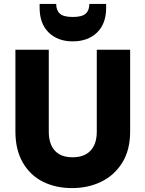

<svg xmlns="http://www.w3.org/2000/svg" viewBox="-20 -957 745 984"><path d="M230 -702V-282Q230 -219 261 -185Q292 -151 352 -151Q412 -151 444 -185Q476 -219 476 -282V-702H647V-283Q647 -189 607 -124Q567 -59 499.5 -26Q432 7 349 7Q266 7 200.5 -25.5Q135 -58 97 -123.5Q59 -189 59 -283V-702ZM353 -745Q276 -745 229.5 -790.5Q183 -836 183 -918V-937H268Q268 -904 287 -887Q306 -870 353 -870Q400 -870 419 -887Q438 -904 438 -937H524V-917Q524 -835 477 -790Q430 -745 353 -745Z"/></svg>

Font: Poppins A&M
Style: Bold-A&M
Weight: 700
Designer: Ninad Kale (Devanagari), Jonny Pinhorn (Latin)
Foundry: Indian Type Foundry
Version: 4.004